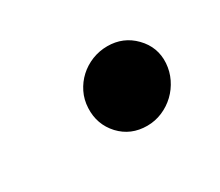

<svg xmlns="http://www.w3.org/2000/svg" viewBox="-47 -641 383 334"><g transform="rotate(-30 145.0 -474.5)"><path d="M100.9 -475.1Q101.6 -491.5 108.5 -505.5Q115.4 -519.5 126.6 -529.8Q137.8 -540.1 152.5 -546Q167.3 -551.8 183.2 -551.8Q215.2 -551.8 236.9 -529.5Q259.2 -506.7 257.1 -475.1Q256 -459.2 249.1 -445Q242.2 -430.8 231 -420.1Q219.8 -409.4 205.3 -403.2Q190.7 -397 174.7 -397Q142 -397 120.7 -419.7Q99.4 -442.8 100.9 -475.1Z"/></g></svg>

Font: Inter P Semi Bold
Style: Italic
Weight: 600
Italic angle: 9.39999°
Designer: Rasmus Andersson
Foundry: rsms
Version: Version 3.018;git-588b23468